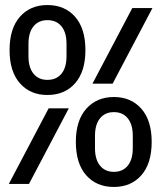

<svg xmlns="http://www.w3.org/2000/svg" viewBox="-20 -730 640 762"><path d="M168 -353Q100 -353 59 -399.5Q18 -446 18 -531Q18 -617 59 -663.5Q100 -710 168 -710Q237 -710 278 -663.5Q319 -617 319 -531Q319 -446 278 -399.5Q237 -353 168 -353ZM168 -413Q204 -413 224 -437.5Q244 -462 244 -507V-556Q244 -601 224 -625.5Q204 -650 168 -650Q133 -650 113 -625.5Q93 -601 93 -556V-507Q93 -462 113 -437.5Q133 -413 168 -413ZM347 -398 505 -698H585L427 -398ZM15 0 173 -300H253L95 0ZM432 12Q363 12 322 -34.5Q281 -81 281 -167Q281 -252 322.5 -298.5Q364 -345 432 -345Q500 -345 541 -298.5Q582 -252 582 -167Q582 -81 541 -34.5Q500 12 432 12ZM507 -142V-191Q507 -236 487 -260.5Q467 -285 432 -285Q397 -285 377 -260.5Q357 -236 357 -191V-142Q357 -97 377 -72.5Q397 -48 432 -48Q467 -48 487 -72.5Q507 -97 507 -142Z"/></svg>

Font: IBM Plex Mono Text
Style: Regular
Weight: 450
Designer: Mike Abbink, Paul van der Laan, Pieter van Rosmalen
Foundry: Bold Monday
Version: Version 2.000